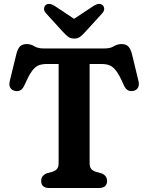

<svg xmlns="http://www.w3.org/2000/svg" viewBox="-20 -943 744 963"><path d="M199 -700H504.5Q533 -700 551 -711Q569 -722 589.5 -722Q612 -722 623.5 -710Q635 -698 642 -671.5L674.5 -536.5Q679.5 -516.5 672 -503.2Q664.5 -490 648 -487Q617 -480.5 601.5 -514.5Q582 -560 566 -583Q550 -606 532.5 -614Q515 -622 490 -622H429.5V-124Q429.5 -104.5 438.2 -95Q447 -85.5 461.5 -81L489.5 -73.5Q517 -62 517 -35.5Q517 0 475.5 0H228Q186.5 0 186.5 -35.5Q186.5 -62 214 -73.5L242 -81Q256.5 -85.5 265.2 -95Q274 -104.5 274 -124V-622H213.5Q188.5 -622 171 -614Q153.5 -606 137.8 -583Q122 -560 102 -514.5Q86.5 -480.5 55.5 -487Q39 -490 31.5 -503.2Q24 -516.5 29 -536.5L62 -671.5Q68.5 -698 80 -710Q91.5 -722 114 -722Q134.5 -722 152.2 -711Q170 -700 199 -700ZM409.5 -785Q395 -769 382.8 -759.2Q370.5 -749.5 352 -749.5Q333.5 -749.5 321 -759.2Q308.5 -769 294 -785L211.5 -875.5Q200 -888 201 -899.5Q202 -911 208.5 -917Q225.5 -931.5 254 -913.5L351.5 -848.5L449.5 -913.5Q478 -931.5 495 -917Q501.5 -911 502.5 -899.5Q503.5 -888 492 -875.5Z"/></svg>

Font: Fraunces 9pt S100 SemiBold
Style: Regular
Weight: 600
Version: Version 1.000; ttfautohint (v1.8.3)